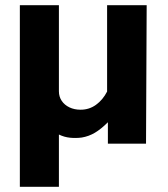

<svg xmlns="http://www.w3.org/2000/svg" viewBox="-20 -550 644 735"><path d="M56 165V-530H205.5V-200.5Q205.5 -180 216.2 -164Q227 -148 245.8 -139Q264.5 -130 288.5 -130Q321.5 -130 347.5 -148.8Q373.5 -167.5 390 -199.5V-530H541.5L539 0H393V-82Q367 -56 343.5 -42Q320 -28 293 -23.5Q270.5 -20.5 248.2 -22.8Q226 -25 205.5 -35V165Z"/></svg>

Font: Public Sans Thin
Style: Bold
Weight: 700
Version: Version 2.001